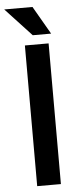

<svg xmlns="http://www.w3.org/2000/svg" viewBox="-60 -935 417 968"><g transform="rotate(-5 148.0 -451.0)"><path d="M88 0V-712H208V0ZM225 -760H132L0 -902H143Z"/></g></svg>

Font: CST
Style: Medium
Weight: 500
Version: Version 1.00